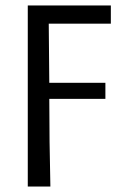

<svg xmlns="http://www.w3.org/2000/svg" viewBox="-20 -506 453 705"><path d="M82 179V-486H387V-419H159L161 -202H367V-143H161Q161 -62 162 14.5Q163 91 165 179Z"/></svg>

Font: Source Sans Pro
Style: Regular
Weight: 400
Designer: Paul D. Hunt
Foundry: Adobe Systems Incorporated
Version: Version 2.021;PS 2.000;hotconv 1.0.86;makeotf.lib2.5.63406